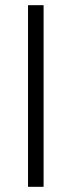

<svg xmlns="http://www.w3.org/2000/svg" viewBox="-20 -720 276 740"><path d="M88 0V-700H148V0Z"/></svg>

Font: Space Grotesk Light
Style: Regular
Weight: 300
Designer: Florian Karsten
Foundry: Florian Karsten
Version: Version 2.000